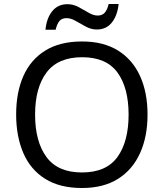

<svg xmlns="http://www.w3.org/2000/svg" viewBox="-20 -984 821 963"><path d="M720 -409Q720 -299 682.5 -216Q645 -133 572 -87Q499 -41 391 -41Q280 -41 206.5 -87Q133 -133 97 -216.5Q61 -300 61 -410Q61 -520 97 -602Q133 -684 206.5 -730Q280 -776 392 -776Q499 -776 572 -730.5Q645 -685 682.5 -602.5Q720 -520 720 -409ZM156 -409Q156 -274 213 -196.5Q270 -119 391 -119Q513 -119 569 -196.5Q625 -274 625 -409Q625 -544 569 -620.5Q513 -697 392 -697Q271 -697 213.5 -620.5Q156 -544 156 -409ZM208 -835Q214 -894 242.5 -928.5Q271 -963 318 -963Q348 -963 374.5 -948.5Q401 -934 425 -920Q449 -906 470 -906Q493 -906 505.5 -920.5Q518 -935 525 -964H575Q569 -906 541 -871Q513 -836 466 -836Q438 -836 411.5 -850Q385 -864 360.5 -878.5Q336 -893 314 -893Q290 -893 278 -878.5Q266 -864 259 -835Z"/></svg>

Font: Noto Sans Tamil UI
Style: Regular
Weight: 400
Designer: Jelle Bosma - Monotype Design Team
Foundry: Monotype Imaging Inc.
Version: Version 2.004; ttfautohint (v1.8.4.7-5d5b)